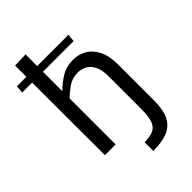

<svg xmlns="http://www.w3.org/2000/svg" viewBox="-277 -850 1132 1132"><g transform="rotate(-45 289.0 -283.5)"><path d="M299 184V112Q342 111 369.5 100.5Q397 90 410.5 58Q424 26 424 -41V-315Q424 -369 407.5 -400Q391 -431 365.5 -444.5Q340 -458 312 -458Q264 -458 228 -432.5Q192 -407 169 -383V0H80L79 -606H-4L0 -654H79V-748L169 -751V-654H430L425 -606H169V-446H171Q202 -478 245 -504.5Q288 -531 345 -531Q389 -531 427.5 -509.5Q466 -488 489.5 -441.5Q513 -395 513 -319V-30Q513 57 488.5 103Q464 149 416.5 166.5Q369 184 299 184Z"/></g></svg>

Font: Murecho
Style: Regular
Weight: 400
Designer: Neil Summerour
Foundry: Positype
Version: Version 1.010; ttfautohint (v1.8.3)